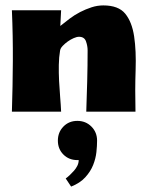

<svg xmlns="http://www.w3.org/2000/svg" viewBox="-20 -413 573 710"><path d="M299 0Q301 -57 302.5 -113.5Q304 -170 304 -227Q304 -243 298 -260Q292 -277 272 -277Q264 -277 252.5 -272Q241 -267 230.5 -259.5Q220 -252 211.5 -243Q203 -234 202 -225Q198 -202 197.5 -173Q197 -144 198.5 -113.5Q200 -83 202.5 -53.5Q205 -24 206 0H24Q27 -94 27.5 -187.5Q28 -281 24 -375H206L203 -317Q219 -330 237.5 -344Q256 -358 276.5 -368.5Q297 -379 318.5 -386Q340 -393 362 -393Q418 -393 443 -362.5Q468 -332 476 -278.5Q484 -225 481.5 -153.5Q479 -82 481 0ZM223 247Q230 242 238 234.5Q246 227 253.5 218.5Q261 210 266 200Q271 190 271 179H266Q235 179 214.5 158.5Q194 138 194 107Q194 76 214.5 55Q235 34 266 34Q297 34 318 55Q339 76 339 107Q339 126 336.5 149.5Q334 173 324.5 197Q315 221 295.5 242.5Q276 264 243 277Z"/></svg>

Font: CAT Rhythmus
Style: Regular
Weight: 400
Designer: Peter Wiegel nach alter Vorlage
Foundry: Peter Wiegel
Version: 1.000